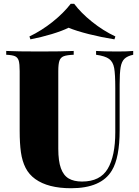

<svg xmlns="http://www.w3.org/2000/svg" viewBox="-20 -976 733 1010"><path d="M13.2 0ZM586.9 -784.2 582 -769Q513.7 -779.8 447 -796.6Q380.4 -813.5 340.8 -830.1Q307.6 -813.5 252 -796.6Q196.3 -779.8 140.1 -769L134.8 -784.2Q198.2 -814.5 256.1 -860.6Q314 -906.7 352.1 -956.1H370.1Q405.8 -908.2 463.9 -861.6Q522 -814.9 586.9 -784.2ZM609.4 -532.2V-291Q609.4 -146 568.4 -79.1Q512.7 14.2 353.5 14.2Q232.9 14.2 165.5 -34.2Q132.3 -58.1 114.5 -93.3Q96.7 -128.4 90.1 -174.8Q83.5 -221.2 83.5 -288.1V-602.1Q83.5 -640.1 78.4 -657Q73.2 -673.8 59.1 -680.2Q44.9 -686.5 12.7 -688V-708Q68.8 -705.1 188.5 -705.1Q306.2 -705.1 367.7 -708V-688Q331.5 -686.5 315.2 -680.2Q298.8 -673.8 292.7 -656.7Q286.6 -639.6 286.6 -602.1V-193.8Q286.6 -128.9 300.3 -91.1Q314 -53.2 341.3 -37.1Q368.7 -21 411.6 -21Q506.8 -21 546.6 -88.1Q586.4 -155.3 586.4 -279.8V-512.2Q586.4 -585.9 580.6 -618.2Q574.7 -650.4 554.2 -665.8Q533.7 -681.2 485.4 -688V-708Q526.4 -705.1 597.7 -705.1Q650.4 -705.1 680.7 -708V-688Q649.4 -681.2 634.5 -666.5Q619.6 -651.9 614.5 -621.8Q609.4 -591.8 609.4 -532.2Z"/></svg>

Font: TypoPRO Playfair Display
Style: Regular
Weight: 900
Designer: Claus Eggers Sørensen
Foundry: Claus Eggers Sørensen
Version: Version 1.004;PS 001.004;hotconv 1.0.70;makeotf.lib2.5.58329